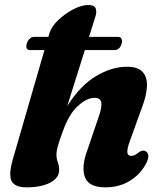

<svg xmlns="http://www.w3.org/2000/svg" viewBox="-20 -752 661 784"><path d="M89.5 -574Q92.5 -586 101.2 -593.8Q110 -601.5 119 -601.5H177.5L182 -616.5Q190 -643.5 217.8 -670Q245.5 -696.5 279.2 -714Q313 -731.5 340.5 -731.5Q366 -731.5 371 -716.8Q376 -702 369 -682.5L343.5 -601.5H461Q472 -601.5 476 -593.8Q480 -586 477 -574.5Q469.5 -547.5 446.5 -547.5H326.5L254.5 -319Q308 -403 372 -441.2Q436 -479.5 499 -479.5Q543.5 -479.5 562.8 -457.8Q582 -436 580 -398.2Q578 -360.5 559.5 -312.5L510 -175.5Q498.5 -144 500 -129.8Q501.5 -115.5 516 -115.5Q523.5 -115.5 530.2 -118.8Q537 -122 548 -131Q564.5 -142 577 -133Q595.5 -119 575 -81.5Q552.5 -39.5 509.5 -13.2Q466.5 13 410.5 13Q342.5 13 327 -28.2Q311.5 -69.5 335.5 -135.5L384.5 -279.5Q397 -316.5 393.5 -334.5Q390 -352.5 365.5 -352.5Q334.5 -352.5 297.8 -319Q261 -285.5 236 -214.5Q222.5 -177.5 216.5 -156.5Q210.5 -135.5 210.5 -120Q210.5 -104 216 -89.8Q221.5 -75.5 221.5 -57.5Q221.5 -25.5 185 -6.2Q148.5 13 88.5 13Q38.5 13 26.2 -15Q14 -43 36 -114L161.5 -547.5H103Q82 -547.5 89.5 -574Z"/></svg>

Font: Fraunces 9pt Soft
Style: Bold Italic
Weight: 700
Italic angle: -16°
Version: Version 1.000;[b76b70a41]